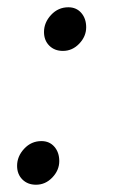

<svg xmlns="http://www.w3.org/2000/svg" viewBox="-20 -495 316 528"><path d="M101 -407Q101 -433 120.5 -454Q140 -475 168 -475Q190 -475 203.5 -459.5Q217 -444 217 -420Q217 -395 198 -375Q179 -355 153 -355Q130 -355 115.5 -369.5Q101 -384 101 -407ZM27 -39Q27 -65 46.5 -86Q66 -107 94 -107Q116 -107 129.5 -91.5Q143 -76 143 -52Q143 -27 124 -7Q105 13 79 13Q56 13 41.5 -1.5Q27 -16 27 -39Z"/></svg>

Font: Nebula Sans Book
Style: Regular
Weight: 400
Italic angle: -9°
Designer: Paul D. Hunt for Adobe (as Source Sans)
Foundry: Nebula Entertainment & Broadcasting LLC
Version: Version 1.010